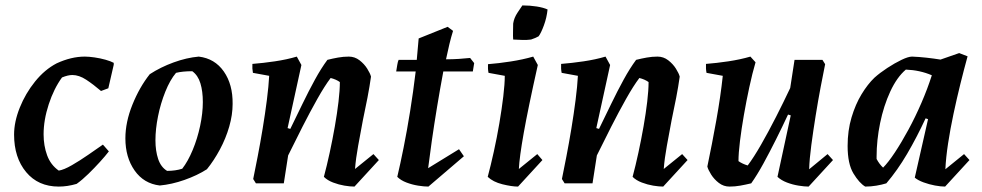

<svg xmlns="http://www.w3.org/2000/svg" viewBox="-20 -677 3626 709"><path d="M197 12Q121 12 76.5 -41.5Q32 -95 32 -180Q32 -227 53 -279.5Q74 -332 109.5 -376Q145 -420 189 -443Q243 -468 293 -468Q308 -468 329 -465Q350 -462 369.5 -456.5Q389 -451 400 -445V-438L380 -351L353 -341Q325 -365 298.5 -382.5Q272 -400 247 -400Q231 -400 209 -391Q179 -350 160 -292Q141 -234 141 -181Q141 -139 154 -103.5Q167 -68 197 -47Q216 -50 245.5 -67Q275 -84 306 -105.5Q337 -127 360 -143L382 -118Q369 -101 349 -79Q329 -57 306.5 -35Q284 -13 263 2Q229 12 197 12Z M570 8Q511 1 477 -47.5Q443 -96 443 -166Q443 -226 469 -290.5Q495 -355 533 -403Q573 -429 621 -446.5Q669 -464 714 -468Q773 -461 806.5 -413Q840 -365 839 -293Q839 -253 826.5 -209.5Q814 -166 792 -125Q770 -84 744 -52Q708 -29 661 -12.5Q614 4 570 8ZM597 -46Q628 -46 653 -54Q674 -81 691.5 -123Q709 -165 719 -212Q729 -259 729 -300Q729 -340 720 -369.5Q711 -399 690 -414Q654 -414 630 -408Q608 -382 590.5 -338.5Q573 -295 563.5 -247.5Q554 -200 554 -159Q554 -120 564 -90Q574 -60 597 -46Z M1289 12Q1273 12 1252 8.5Q1231 5 1210 -3Q1189 -11 1176 -24Q1187 -65 1197.5 -113.5Q1208 -162 1216.5 -210.5Q1225 -259 1230 -301.5Q1235 -344 1235 -374Q1221 -384 1201 -389Q1179 -360 1152 -312Q1125 -264 1097 -209Q1069 -154 1044 -103L1028 0H925L915 -16Q922 -50 931.5 -99Q941 -148 950 -202.5Q959 -257 965.5 -308Q972 -359 974 -397L914 -408Q911 -423 912 -441Q951 -444 995 -450.5Q1039 -457 1076 -468L1093 -437L1042 -204L1052 -201Q1074 -246 1097 -293.5Q1120 -341 1143 -383Q1166 -425 1189 -456Q1209 -461 1228.5 -464.5Q1248 -468 1268 -468Q1290 -468 1307.5 -454.5Q1325 -441 1336 -423.5Q1347 -406 1350 -394Q1345 -358 1337 -316.5Q1329 -275 1320 -233Q1311 -185 1302.5 -138.5Q1294 -92 1291 -53L1359 -108L1379 -86Z M1562 12Q1546 12 1524 8.5Q1502 5 1481 -3Q1460 -11 1447 -24Q1458 -70 1470.5 -132.5Q1483 -195 1494.5 -266.5Q1506 -338 1515 -413H1443Q1445 -425 1447 -437.5Q1449 -450 1452 -456Q1467 -456 1484 -456Q1501 -456 1519 -456Q1523 -497 1526 -535L1633 -578L1653 -563Q1646 -541 1639.5 -514Q1633 -487 1627 -458Q1652 -458 1674.5 -459.5Q1697 -461 1716 -463L1731 -444L1726 -413H1617Q1605 -349 1594 -282.5Q1583 -216 1574.5 -156.5Q1566 -97 1561 -56L1675 -126L1693 -100Z M1844 -397 1784 -408Q1781 -422 1782 -440Q1821 -443 1866 -450Q1911 -457 1949 -468L1966 -437Q1930 -276 1914 -186Q1898 -96 1896 -53L1964 -108L1983 -86L1893 12Q1870 12 1835.5 3.5Q1801 -5 1781 -24Q1792 -65 1803.5 -117Q1815 -169 1824 -222Q1833 -275 1838.5 -321Q1844 -367 1844 -397ZM1875 -531Q1874 -543 1874.5 -561.5Q1875 -580 1875 -590Q1878 -611 1891.5 -631Q1905 -651 1909 -657Q1937 -657 1962 -653Q1987 -649 2002 -642Q1999 -612 1988.5 -583.5Q1978 -555 1969 -543Q1959 -537 1941 -531Q1926 -529 1909.5 -529.5Q1893 -530 1875 -531Z M2429 12Q2413 12 2392 8.5Q2371 5 2350 -3Q2329 -11 2316 -24Q2327 -65 2337.5 -113.5Q2348 -162 2356.5 -210.5Q2365 -259 2370 -301.5Q2375 -344 2375 -374Q2361 -384 2341 -389Q2319 -360 2292 -312Q2265 -264 2237 -209Q2209 -154 2184 -103L2168 0H2065L2055 -16Q2062 -50 2071.5 -99Q2081 -148 2090 -202.5Q2099 -257 2105.5 -308Q2112 -359 2114 -397L2054 -408Q2051 -423 2052 -441Q2091 -444 2135 -450.5Q2179 -457 2216 -468L2233 -437L2182 -204L2192 -201Q2214 -246 2237 -293.5Q2260 -341 2283 -383Q2306 -425 2329 -456Q2349 -461 2368.5 -464.5Q2388 -468 2408 -468Q2430 -468 2447.5 -454.5Q2465 -441 2476 -423.5Q2487 -406 2490 -394Q2485 -358 2477 -316.5Q2469 -275 2460 -233Q2451 -185 2442.5 -138.5Q2434 -92 2431 -53L2499 -108L2519 -86Z M2674 12Q2652 12 2634.5 -1.5Q2617 -15 2606 -32.5Q2595 -50 2592 -62Q2609 -143 2625 -232Q2641 -321 2649 -397L2589 -408Q2586 -423 2587 -441Q2626 -444 2669.5 -450.5Q2713 -457 2751 -468L2770 -447Q2758 -406 2747 -355Q2736 -304 2727 -252.5Q2718 -201 2712.5 -156Q2707 -111 2707 -82Q2721 -72 2741 -66Q2763 -95 2790.5 -143Q2818 -191 2846 -246Q2874 -301 2898 -352L2914 -456H3017L3027 -440Q3020 -406 3010.5 -356Q3001 -306 2992 -250Q2983 -194 2976 -141.5Q2969 -89 2968 -52L3036 -108L3056 -86L2966 12Q2951 12 2929 8.5Q2907 5 2886 -3Q2865 -11 2851 -24L2900 -251L2890 -254Q2869 -209 2845.5 -162Q2822 -115 2799 -73Q2776 -31 2754 0Q2733 5 2713.5 8.5Q2694 12 2674 12Z M3175 12Q3153 -1 3131.5 -36.5Q3110 -72 3110 -138Q3110 -195 3124.5 -243.5Q3139 -292 3161.5 -329Q3184 -366 3209 -390Q3229 -408 3256.5 -426Q3284 -444 3309 -456Q3334 -468 3348 -468Q3374 -467 3401 -464Q3428 -461 3453 -457L3522 -481L3553 -469Q3540 -422 3526.5 -367.5Q3513 -313 3501 -256.5Q3489 -200 3481 -147.5Q3473 -95 3471 -52L3540 -108L3560 -86L3470 12Q3454 12 3432.5 8Q3411 4 3390.5 -3.5Q3370 -11 3358 -21L3407 -237L3398 -240Q3365 -169 3329.5 -108.5Q3294 -48 3253 0Q3237 5 3216.5 8.5Q3196 12 3175 12ZM3241 -58Q3260 -77 3284.5 -114Q3309 -151 3334.5 -198Q3360 -245 3382.5 -297Q3405 -349 3421 -399Q3377 -418 3325 -420Q3292 -392 3267.5 -339Q3243 -286 3230 -222.5Q3217 -159 3217 -99V-90Q3227 -71 3241 -58Z"/></svg>

Font: Labrada SemiBold
Style: Italic
Weight: 600
Italic angle: -7°
Designer: Mercedes Jáuregui
Foundry: Omnibus-Type Team
Version: Version 1.000; ttfautohint (v1.8.4.7-5d5b)